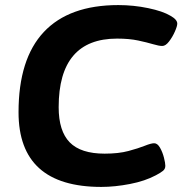

<svg xmlns="http://www.w3.org/2000/svg" viewBox="-20 -728 720 756"><path d="M379 8Q53 8 53 -286Q53 -496 152.5 -602Q252 -708 446 -708Q506 -708 563.5 -696Q621 -684 651 -666Q678 -651 678 -635Q678 -625 668.5 -603.5Q659 -582 645.5 -564.5Q632 -547 619 -547Q606 -547 582.5 -554Q559 -561 524 -568.5Q489 -576 441 -576Q211 -576 211 -306Q211 -212 254.5 -167.5Q298 -123 392 -123Q447 -123 486 -133.5Q525 -144 550 -154Q575 -164 587 -164Q600 -164 610 -146.5Q620 -129 625.5 -107.5Q631 -86 631 -75Q631 -63 622 -55.5Q613 -48 594 -38Q551 -15 491.5 -3.5Q432 8 379 8Z"/></svg>

Font: Asap Semi Expanded Semi Expanded Regular
Style: Bold Italic
Weight: 700
Width: 6
Italic angle: -6°
Designer: Pablo Cosgaya
Foundry: Omnibus-Type
Version: Version 3.001; ttfautohint (v1.8.4.7-5d5b)